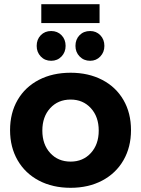

<svg xmlns="http://www.w3.org/2000/svg" viewBox="-20 -890 673 916"><path d="M605 -269Q605 -188 569 -125.5Q533 -63 467.5 -28.5Q402 6 317 6Q231 6 165.5 -28.5Q100 -63 64 -125.5Q28 -188 28 -269Q28 -351 64 -413Q100 -475 165.5 -509Q231 -543 317 -543Q402 -543 467.5 -509Q533 -475 569 -413Q605 -351 605 -269ZM182 -267Q182 -201 219.5 -160Q257 -119 317 -119Q376 -119 413.5 -160Q451 -201 451 -267Q451 -333 413.5 -374Q376 -415 317 -415Q257 -415 219.5 -374Q182 -333 182 -267ZM293 -671Q293 -641 273.5 -620.5Q254 -600 224 -600Q194 -600 174.5 -620.5Q155 -641 155 -671Q155 -702 174.5 -722Q194 -742 224 -742Q254 -742 273.5 -722Q293 -702 293 -671ZM478 -671Q478 -641 458.5 -620.5Q439 -600 410 -600Q380 -600 360 -620.5Q340 -641 340 -671Q340 -702 359.5 -722Q379 -742 410 -742Q439 -742 458.5 -722Q478 -702 478 -671ZM177 -870H455V-780H177Z"/></svg>

Font: Gontserrat SemiBold
Style: Regular
Weight: 600
Designer: Julieta Ulanovsky
Foundry: Julieta Ulanovsky
Version: Version 6.001